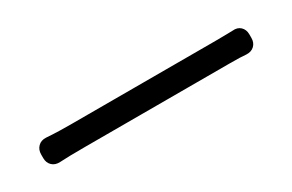

<svg xmlns="http://www.w3.org/2000/svg" viewBox="16 -702 967 635"><g transform="rotate(-30 500.0 -384.5)"><path d="M102 -391Q102 -409 113.5 -420.5Q125 -432 144 -431Q158 -430 169 -429.5Q180 -429 196.5 -428.5Q213 -428 241 -428Q260 -428 302 -428Q344 -428 399.5 -428Q455 -428 515 -428Q575 -428 630.5 -428Q686 -428 728.5 -428Q771 -428 789 -428Q819 -428 833 -428.5Q847 -429 855 -429Q874 -431 885.5 -420Q897 -409 897 -391V-377Q897 -359 885.5 -348Q874 -337 855 -338Q845 -339 830.5 -339.5Q816 -340 790 -340Q771 -340 729 -340Q687 -340 631.5 -340Q576 -340 515.5 -340Q455 -340 399.5 -340Q344 -340 302 -340Q260 -340 241 -340Q200 -340 182 -339.5Q164 -339 144 -338Q125 -337 113.5 -348Q102 -359 102 -377Z"/></g></svg>

Font: Chiron GoRound TC
Style: Regular
Weight: 400
Designer: Ryoko NISHIZUKA 西塚涼子 (kana, bopomofo & ideographs); Paul D. Hunt (Latin, Greek & Cyrillic); Sandoll Communications 산돌커뮤니
Foundry: Adobe
Version: Version 1.000;hotconv 1.1.1;makeotfexe 2.6.0